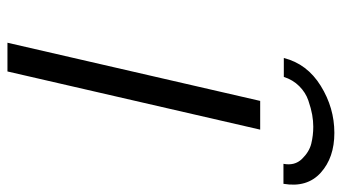

<svg xmlns="http://www.w3.org/2000/svg" viewBox="-226 -712 939 528"><g transform="rotate(90 244.0 -448.5)"><path d="M139 -759H140Q156 -823 216.5 -860.5Q277 -898 346 -898Q414 -898 455.5 -860.5Q497 -823 486 -758H431Q437 -789 417.5 -809Q398 -829 375.5 -834.5Q353 -840 329 -840Q313 -840 296 -837Q279 -834 257 -826.5Q235 -819 217.5 -801.5Q200 -784 192 -759ZM98 1 258 -694H337L177 1Z"/></g></svg>

Font: Coval
Style: ExtraLight Italic
Weight: 200
Foundry: Context Ltd
Version: Version 001.000